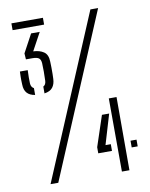

<svg xmlns="http://www.w3.org/2000/svg" viewBox="-88 -865 727 930"><g transform="rotate(-10 275.0 -400.0)"><path d="M132 -438V-471.5Q145 -478 146 -497Q147 -525 147 -543Q147 -561 146 -584.5Q144.5 -603 134.8 -609.5Q125 -616 103.5 -616H72L70 -645.5L118.5 -735.5H161L113.5 -648Q144.5 -647 165 -633.2Q185.5 -619.5 186 -584.5Q186.5 -573.5 186.8 -556.2Q187 -539 186.8 -523.2Q186.5 -507.5 186 -499.5Q185 -474 172.5 -458Q160 -442 132 -438ZM86 -438.5Q60 -442.5 46.8 -457.2Q33.5 -472 33 -499Q32.5 -512.5 32.2 -520.2Q32 -528 32.2 -536.8Q32.5 -545.5 33 -563H71.5Q70.5 -546.5 70.5 -528Q70.5 -509.5 71 -498Q72 -479 86 -472ZM33 -766.5V-800H188V-766.5ZM84.5 0 421.5 -800H459.5L122.5 0ZM338 -107V-137L388 -287.5H423.5L379.5 -140H405.5V-107ZM435.5 0 434.5 -360H472.5V0ZM502.5 -107V-140H532V-107Z"/></g></svg>

Font: Big Shoulders Stencil Text ExtraLight
Style: Regular
Weight: 250
Version: Version 2.001